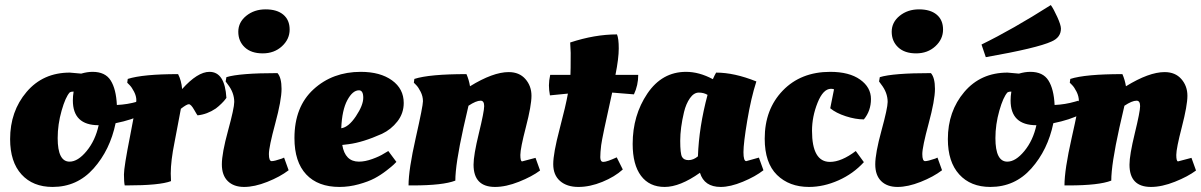

<svg xmlns="http://www.w3.org/2000/svg" viewBox="-20 -727 4748 759"><path d="M188 12Q110 12 65 -37.5Q20 -87 20 -177Q20 -287 85 -363.5Q150 -440 256 -440L301 -436Q325 -443 346 -443Q396 -443 417.5 -409Q439 -375 442 -312Q484 -314 522 -325L536 -329Q543 -322 546 -287L547 -276Q502 -253 437 -240Q415 -134 350 -61Q285 12 188 12ZM208 -181Q208 -88 255 -88Q288 -88 322.5 -130Q357 -172 370 -232Q268 -232 268 -330Q268 -347 271 -365Q261 -365 256 -362Q239 -344 223.5 -289.5Q208 -235 208 -181Z M481 6H473Q470 -8 470 -37.5Q470 -67 494.5 -190.5Q519 -314 519 -330.5Q519 -347 510 -364.5Q501 -382 492 -391L483 -400L485 -415Q545 -434 684 -434Q697 -409 700 -375Q761 -443 808 -443Q869 -443 875 -340Q873 -338 870 -333.5Q867 -329 856 -318Q845 -307 833 -298Q799 -275 761 -271Q760 -271 747.5 -293Q735 -315 726.5 -315Q718 -315 695 -297Q692 -279 683.5 -236Q675 -193 670 -165Q655 -91 655 -41L656 -11Q612 6 481 6Z M1094 -100 1103 -104 1121 -54Q1087 -28 1036.5 -8Q986 12 945 12Q904 12 880.5 -11Q857 -34 857 -77.5Q857 -121 881.5 -210.5Q906 -300 906 -324Q906 -361 880 -394L872 -405L875 -422Q927 -438 1077 -438Q1093 -420 1093 -375.5Q1093 -331 1068 -238.5Q1043 -146 1043 -118Q1043 -90 1054 -90Q1065 -90 1094 -100ZM1018.5 -516Q973 -516 947.5 -540Q922 -564 922 -601.5Q922 -639 953.5 -664.5Q985 -690 1030 -690Q1075 -690 1100 -669Q1125 -648 1125 -610Q1125 -572 1094.5 -544Q1064 -516 1018.5 -516Z M1144 -181Q1144 -305 1219.5 -374Q1295 -443 1406 -443Q1483 -443 1529.5 -409.5Q1576 -376 1576 -320Q1576 -279 1551 -247Q1526 -215 1490 -198Q1414 -164 1358 -157L1333 -154Q1344 -88 1399 -88Q1423 -88 1452 -98.5Q1481 -109 1498 -120L1515 -130L1547 -87Q1547 -87 1536 -76Q1530 -70 1507.5 -52.5Q1485 -35 1460.5 -22Q1436 -9 1398 1.5Q1360 12 1322 12Q1237 12 1190.5 -37.5Q1144 -87 1144 -181ZM1399 -370Q1374 -370 1353 -331Q1332 -292 1329 -220Q1358 -224 1387 -267.5Q1416 -311 1416 -340.5Q1416 -370 1399 -370Z M1612 6H1595Q1595 -56 1623.5 -182Q1652 -308 1652 -327Q1652 -346 1643 -364Q1634 -382 1625 -391L1616 -400L1618 -415Q1677 -434 1824 -434Q1834 -411 1838 -386Q1929 -442 1991 -442Q2033 -442 2057 -414.5Q2081 -387 2081 -348.5Q2081 -310 2059 -225Q2037 -140 2037 -114.5Q2037 -89 2044 -89L2097 -103L2115 -53Q2083 -29 2031.5 -8.5Q1980 12 1937 12Q1852 12 1852 -76Q1852 -114 1873 -200Q1894 -286 1894 -307.5Q1894 -329 1880 -329Q1862 -329 1832 -309Q1828 -291 1812 -222Q1780 -77 1780 -13Q1731 6 1612 6Z M2486 -354 2400 -361Q2360 -182 2356.5 -153Q2353 -124 2353 -105.5Q2353 -87 2365 -87Q2379 -87 2418 -105L2442 -57Q2410 -28 2361 -8Q2312 12 2266.5 12Q2221 12 2194 -11.5Q2167 -35 2167 -78Q2167 -121 2192 -216Q2217 -311 2225 -357Q2201 -355 2154 -350Q2150 -371 2150 -389.5Q2150 -408 2155 -431H2235Q2236 -444 2236 -518L2234 -559Q2331 -591 2419 -591Q2426 -575 2426 -535.5Q2426 -496 2413 -431H2503Q2503 -390 2486 -354Z M2930 -90 2980 -104 2998 -54Q2966 -29 2916.5 -8.5Q2867 12 2829 12Q2764 12 2747 -44Q2668 12 2607.5 12Q2547 12 2514 -32Q2481 -76 2481 -158Q2481 -271 2539 -357Q2597 -443 2692 -443Q2744 -443 2798 -414Q2806 -432 2811 -440Q2883 -440 2970 -405Q2949 -340 2934 -250.5Q2919 -161 2919 -125.5Q2919 -90 2930 -90ZM2739 -109Q2743 -225 2777 -352Q2762 -361 2742.5 -361Q2723 -361 2707.5 -339Q2692 -317 2684 -284Q2669 -221 2669 -170.5Q2669 -120 2676 -107Q2683 -94 2702 -94Q2721 -94 2739 -109Z M3265 -376Q3234 -376 3212 -321Q3190 -266 3190 -210Q3190 -87 3261 -87Q3306 -87 3363 -130L3395 -86Q3353 -40 3294.5 -14Q3236 12 3178 12Q3100 12 3051.5 -35.5Q3003 -83 3003 -179Q3003 -295 3074.5 -369Q3146 -443 3262 -443Q3337 -443 3380 -412.5Q3423 -382 3423 -335.5Q3423 -289 3395 -255Q3362 -255 3323.5 -267.5Q3285 -280 3262 -299L3277 -374Q3271 -376 3265 -376Z M3677 -100 3686 -104 3704 -54Q3670 -28 3619.5 -8Q3569 12 3528 12Q3487 12 3463.5 -11Q3440 -34 3440 -77.5Q3440 -121 3464.5 -210.5Q3489 -300 3489 -324Q3489 -361 3463 -394L3455 -405L3458 -422Q3510 -438 3660 -438Q3676 -420 3676 -375.5Q3676 -331 3651 -238.5Q3626 -146 3626 -118Q3626 -90 3637 -90Q3648 -90 3677 -100ZM3601.5 -516Q3556 -516 3530.5 -540Q3505 -564 3505 -601.5Q3505 -639 3536.5 -664.5Q3568 -690 3613 -690Q3658 -690 3683 -669Q3708 -648 3708 -610Q3708 -572 3677.5 -544Q3647 -516 3601.5 -516Z M4174 -614Q4174 -579 4137 -563Q4081 -537 3877 -501L3860 -551Q3983 -611 4134 -707Q4145 -692 4159.5 -660Q4174 -628 4174 -614ZM3895 12Q3817 12 3772 -37.5Q3727 -87 3727 -177Q3727 -287 3792 -363.5Q3857 -440 3963 -440L4008 -436Q4032 -443 4053 -443Q4103 -443 4124.5 -409Q4146 -375 4149 -312Q4191 -314 4229 -325L4243 -329Q4250 -322 4253 -287L4254 -276Q4209 -253 4144 -240Q4122 -134 4057 -61Q3992 12 3895 12ZM3915 -181Q3915 -88 3962 -88Q3995 -88 4029.5 -130Q4064 -172 4077 -232Q3975 -232 3975 -330Q3975 -347 3978 -365Q3968 -365 3963 -362Q3946 -344 3930.5 -289.5Q3915 -235 3915 -181Z M4205 6H4188Q4188 -56 4216.5 -182Q4245 -308 4245 -327Q4245 -346 4236 -364Q4227 -382 4218 -391L4209 -400L4211 -415Q4270 -434 4417 -434Q4427 -411 4431 -386Q4522 -442 4584 -442Q4626 -442 4650 -414.5Q4674 -387 4674 -348.5Q4674 -310 4652 -225Q4630 -140 4630 -114.5Q4630 -89 4637 -89L4690 -103L4708 -53Q4676 -29 4624.5 -8.5Q4573 12 4530 12Q4445 12 4445 -76Q4445 -114 4466 -200Q4487 -286 4487 -307.5Q4487 -329 4473 -329Q4455 -329 4425 -309Q4421 -291 4405 -222Q4373 -77 4373 -13Q4324 6 4205 6Z"/></svg>

Font: Oleo Script Swash Caps
Style: Bold
Weight: 700
Designer: Soytutype
Foundry: Soytutype
Version: Version 1.002